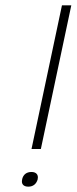

<svg xmlns="http://www.w3.org/2000/svg" viewBox="-20 -690 287 719"><path d="M63 -19V-18C59 -2 67 9 86 9C104 9 116 -1 121 -18V-19C125 -36 115 -46 98 -46C79 -46 67 -36 63 -19ZM98 -132H133L247 -670H212Z"/></svg>

Font: LT Wave Text Thin Italic
Style: Regular
Weight: 100
Designer: Daniel Lyons
Version: Version 2.5 (Glyphs App)